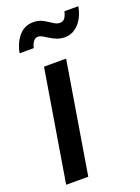

<svg xmlns="http://www.w3.org/2000/svg" viewBox="-140 -795 626 857"><g transform="rotate(-20 172.5 -366.0)"><path d="M21 0 108.4 -529.3H213.4L126 0ZM241.7 -620.6Q221.7 -620.6 205.3 -627Q189 -633.3 175 -642.1Q161.1 -650.9 149.7 -657.5Q138.2 -664.1 128.4 -664.1Q114.3 -664.1 105.5 -651.4Q96.7 -638.7 93.8 -622.6H26.4Q36.1 -672.4 63 -702.4Q89.8 -732.4 130.4 -732.4Q150.9 -732.4 166.5 -725.8Q182.1 -719.2 194.8 -710.4Q207.5 -701.7 219.2 -695.1Q231 -688.5 243.2 -688.5Q257.3 -688.5 265.4 -698.7Q273.4 -709 278.8 -730.5H344.7Q335 -679.2 307.1 -649.9Q279.3 -620.6 241.7 -620.6Z"/></g></svg>

Font: Inter 24pt Medium
Style: Italic
Weight: 500
Italic angle: -9.3988°
Designer: Rasmus Andersson
Foundry: rsms
Version: Version 4.001;git-66647c0bb